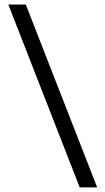

<svg xmlns="http://www.w3.org/2000/svg" viewBox="-20 -690 456 830"><path d="M91.5 -670.5 400 120H324.5L16 -670.5Z"/></svg>

Font: Anek Devanagari Medium
Style: Regular
Weight: 400
Version: Version 1.003